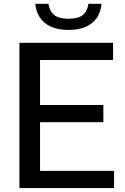

<svg xmlns="http://www.w3.org/2000/svg" viewBox="-20 -958 636 978"><path d="M79 0V-740H556V-652.5H184V-87.5H561V0ZM144 -335.5V-423H506.5V-335.5ZM329 -805.5Q276 -805.5 239.8 -822Q203.5 -838.5 183.5 -868.2Q163.5 -898 159.5 -938.5H226.5Q232.5 -901 256 -881.8Q279.5 -862.5 329 -862.5Q379 -862.5 402 -881.8Q425 -901 430.5 -938.5H497.5Q493.5 -898 473.8 -868.2Q454 -838.5 418 -822Q382 -805.5 329 -805.5Z"/></svg>

Font: Encode Sans SC Medium
Style: Regular
Weight: 500
Version: Version 3.002